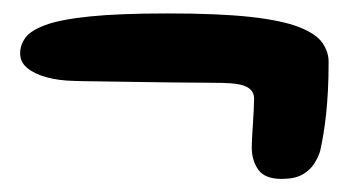

<svg xmlns="http://www.w3.org/2000/svg" viewBox="-20 -391 526 286"><path d="M399.5 -124.5Q374.5 -124.5 364.8 -138.2Q355 -152 355 -171.5Q355 -176.5 355.5 -186.2Q356 -196 356.8 -207.2Q357.5 -218.5 358 -228.2Q358.5 -238 358.5 -244Q358.5 -255.5 348.2 -261.2Q338 -267 311 -267.5Q305.5 -267.5 285 -267.8Q264.5 -268 236.5 -268.2Q208.5 -268.5 179 -269Q149.5 -269.5 125.8 -269.8Q102 -270 90 -270.5Q67 -271 49 -276Q31 -281 20.5 -289.8Q10 -298.5 10 -311.5Q10 -324 17.8 -334.8Q25.5 -345.5 47.8 -353.8Q70 -362 113.8 -366.5Q157.5 -371 230 -371Q306 -371 353.2 -365.8Q400.5 -360.5 425.8 -350.5Q451 -340.5 460.2 -327.2Q469.5 -314 469.5 -298.5Q469.5 -276 468.5 -256.8Q467.5 -237.5 465.8 -221.2Q464 -205 461.8 -191.5Q459.5 -178 457 -166.5Q454.5 -157.5 448.2 -147.5Q442 -137.5 430.5 -131Q419 -124.5 399.5 -124.5Z"/></svg>

Font: Gluten Thin Medium
Style: Regular
Weight: 500
Version: Version 1.300